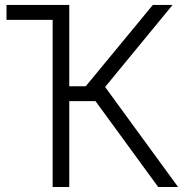

<svg xmlns="http://www.w3.org/2000/svg" viewBox="-20 -747 751 767"><path d="M611.9 0H691.4L399.9 -399.5L669.4 -727.3H590.6L322.4 -402.3H256.7V-727.3H6V-667.6H190.3V0H256.7V-343H361.5Z"/></svg>

Font: Karasuma Gothic
Style: Light
Weight: 300
Designer: Rasmus Andersson / Ryoko Nishizuka
Foundry: rsms
Version: Version 1.00